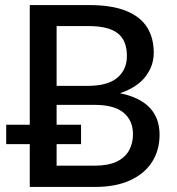

<svg xmlns="http://www.w3.org/2000/svg" viewBox="-20 -738 698 758"><path d="M355.5 0H97.5V-169H4.5V-245.5H97.5V-718H331Q421 -718 477.5 -695.2Q534 -672.5 560.5 -630.5Q587 -588.5 587 -529.5Q587 -478 554 -435.2Q521 -392.5 453.5 -370Q610 -338 610 -206Q610 -145 580.2 -98.5Q550.5 -52 493.5 -26Q436.5 0 355.5 0ZM326.5 -399Q405 -399 443 -431Q481 -463 481 -517Q481 -578.5 444.5 -606.8Q408 -635 331 -635H203.5V-399ZM354 -84Q408 -84 441.2 -100.2Q474.5 -116.5 489.8 -144.8Q505 -173 505 -208.5Q505 -262 468 -293Q431 -324 353.5 -324H203.5V-245.5H300V-169H203.5V-84Z"/></svg>

Font: Verano Sans Medium
Style: Regular
Weight: 500
Designer: Lukasz Dziedzic with Adam Twardoch and Botio Nikoltchev
Foundry: tyPoland Lukasz Dziedzic
Version: Version 3.001;December 28, 2019;FontCreator 12.0.0.2547 64-b